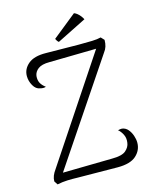

<svg xmlns="http://www.w3.org/2000/svg" viewBox="-127 -943 819 1032"><g transform="rotate(-15 282.5 -427.0)"><path d="M63 6 50 -14Q50 -30 56 -45Q62 -60 73 -75L460 -657L472 -645L190 -640Q148 -640 127.5 -624.5Q107 -609 104 -586Q102 -563 110.5 -547Q119 -531 138 -517Q124 -512 106 -517Q83 -520 68.5 -545.5Q54 -571 54 -599Q54 -638 86.5 -665.5Q119 -693 185 -692L366 -690Q412 -690 442 -691Q472 -692 491 -697L508 -679Q508 -659 503 -643Q498 -627 487 -613L94 -28L89 -47L382 -52Q437 -52 458.5 -70.5Q480 -89 483 -113Q487 -139 476.5 -159.5Q466 -180 452 -191Q461 -193 465 -193.5Q469 -194 475 -194Q495 -191 508 -175.5Q521 -160 528 -139.5Q535 -119 535 -100Q535 -58 502.5 -28.5Q470 1 400 1L178 -1Q148 -2 120 -1Q92 0 63 6ZM432 -814 268 -732Q264 -734 259 -741.5Q254 -749 253 -753L386 -860Q395 -857 404 -849.5Q413 -842 420 -833Q427 -824 432 -814Z"/></g></svg>

Font: Arima Light
Style: Regular
Weight: 300
Designer: Joana Correia and Natanael Gama
Foundry: NDISCOVER
Version: Version 1.101;gftools[0.9.23]